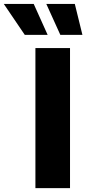

<svg xmlns="http://www.w3.org/2000/svg" viewBox="-138 -977 448 997"><path d="M225.6 -727.5V0H45.9V-727.5ZM-9.3 -795.9 -118.2 -956.5H37.1L109.4 -795.9ZM175.3 -795.9 102.5 -956.5H250.5L290 -795.9Z"/></svg>

Font: Inter Display Extra Bold
Style: Regular
Weight: 800
Designer: Rasmus Andersson
Foundry: rsms
Version: Version 4.000;git-4fc901f